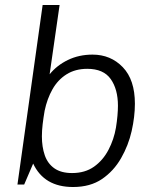

<svg xmlns="http://www.w3.org/2000/svg" viewBox="-20 -740 623 770"><path d="M273 10Q157 10 113 -84L77 0H50L151 -720H219L179 -442Q208 -478 252.5 -499.5Q297 -521 351 -521Q424 -521 472.5 -470.5Q521 -420 521 -324Q521 -272 508 -214.5Q495 -157 465.5 -105.5Q436 -54 389 -22Q342 10 273 10ZM269 -46Q321 -46 357 -71.5Q393 -97 415 -139Q437 -181 445 -228Q449 -253 451 -275.5Q453 -298 453 -316Q453 -382 424 -423Q395 -464 330 -464Q282 -464 247 -442Q212 -420 190.5 -382Q169 -344 159 -296Q154 -267 151 -241.5Q148 -216 148 -193Q148 -151 159.5 -117.5Q171 -84 198 -65Q225 -46 269 -46Z"/></svg>

Font: Chivo ExtraLight
Style: Italic
Weight: 250
Italic angle: -8.05°
Designer: Hector Gatti
Foundry: Omnibus-Type
Version: Version 2.002